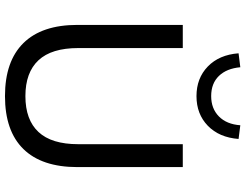

<svg xmlns="http://www.w3.org/2000/svg" viewBox="-127 -849 985 771"><g transform="rotate(90 365.5 -463.5)"><path d="M366 9Q226 9 153 -65Q80 -139 80 -282V-705H173V-285Q173 -178 222 -125.5Q271 -73 366 -73Q461 -73 510 -125.5Q559 -178 559 -285V-705H651V-282Q651 -139 578.5 -65Q506 9 366 9ZM366 -760Q294 -760 247 -805.5Q200 -851 194 -929L250 -936Q255 -881 285 -850Q315 -819 366 -819Q416 -819 447.5 -850Q479 -881 483 -936L538 -929Q532 -851 485 -805.5Q438 -760 366 -760Z"/></g></svg>

Font: Nunito Sans 12pt ExtraLight 12pt Medium
Style: Regular
Weight: 500
Version: Version 3.101;gftools[0.9.27]